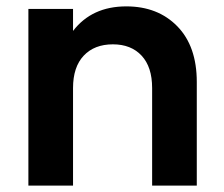

<svg xmlns="http://www.w3.org/2000/svg" viewBox="-20 -582 701 602"><path d="M457 0V-306Q457 -372 424 -407.5Q391 -443 334 -443Q276 -443 242.5 -407.5Q209 -372 209 -306V0H69V-554H209V-485Q268 -562 376 -562Q475 -562 536 -499.5Q597 -437 597 -325V0Z"/></svg>

Font: SVN-Poppins SemiBold
Style: Regular
Weight: 600
Designer: Ninad Kale (Devanagari), Jonny Pinhorn (Latin)
Foundry: Indian Type Foundry
Version: Version 3.002 2017